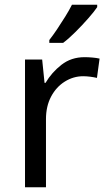

<svg xmlns="http://www.w3.org/2000/svg" viewBox="-20 -786 453 806"><path d="M335 -546Q350 -546 367.5 -544.5Q385 -543 398 -540L387 -459Q374 -462 358.5 -464Q343 -466 329 -466Q288 -466 252 -443.5Q216 -421 194.5 -380.5Q173 -340 173 -286V0H85V-536H157L167 -438H171Q197 -482 238 -514Q279 -546 335 -546ZM388 -756Q376 -738 351 -709.5Q326 -681 297.5 -652.5Q269 -624 245 -606H187V-618Q202 -637 219.5 -663Q237 -689 254 -716.5Q271 -744 282 -766H388Z"/></svg>

Font: Noto Sans Hanunoo
Style: Regular
Weight: 400
Designer: Monotype Design Team
Foundry: Monotype Imaging Inc.
Version: Version 2.003; ttfautohint (v1.8.4.7-5d5b)